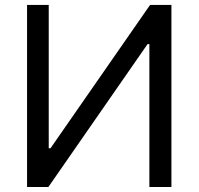

<svg xmlns="http://www.w3.org/2000/svg" viewBox="-20 -747 793 767"><path d="M88.1 -727.3H174.7V-154.8H181.8L579.5 -727.3H664.8V0H576.7V-571H569.6L173.3 0H88.1Z"/></svg>

Font: Inter Zeller
Style: Regular
Weight: 400
Designer: Rasmus Andersson; Joe Bland
Foundry: zeller
Version: Version 3.015;git-dec3a8cb1